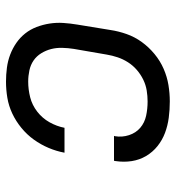

<svg xmlns="http://www.w3.org/2000/svg" viewBox="7 -585 586 640"><g transform="rotate(90 300.0 -265.0)"><path d="M252 8Q229 8 206 5Q183 2 162 -6Q141 -14 123 -26.5Q105 -39 91.5 -56Q78 -73 70 -94Q62 -115 58.5 -137.5Q55 -160 56.5 -183Q58 -206 62 -230L80 -340Q84 -367 93.5 -394Q103 -421 120 -444.5Q137 -468 160 -487Q183 -506 209.5 -517.5Q236 -529 263.5 -533.5Q291 -538 318 -538Q346 -538 372.5 -534.5Q399 -531 423 -522Q447 -513 467 -497Q487 -481 500 -459Q513 -437 517 -411Q521 -385 517 -358Q517 -356 516.5 -355Q516 -354 516 -352H433Q433 -353 433.5 -354Q434 -355 434 -355Q438 -379 430.5 -402Q423 -425 406 -439.5Q389 -454 366 -459Q343 -464 318 -464Q300 -464 281.5 -461Q263 -458 245.5 -449.5Q228 -441 213 -428Q198 -415 187.5 -398.5Q177 -382 171 -364Q165 -346 162 -328L143 -218Q140 -199 139.5 -179.5Q139 -160 143.5 -142.5Q148 -125 157.5 -109.5Q167 -94 181.5 -84Q196 -74 214.5 -70Q233 -66 252 -66Q278 -66 304 -72.5Q330 -79 352 -96Q374 -113 387.5 -137Q401 -161 406 -187H489Q484 -160 473 -134Q462 -108 445.5 -85Q429 -62 406.5 -43.5Q384 -25 358.5 -13Q333 -1 306 3.5Q279 8 252 8Z"/></g></svg>

Font: Iosevka Curly Extended Oblique
Style: Regular
Weight: 400
Width: 7
Italic angle: -9°
Monospace: yes
Designer: Belleve Invis
Foundry: Belleve Invis
Version: Version 11.1.0; ttfautohint (v1.8.3)